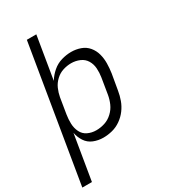

<svg xmlns="http://www.w3.org/2000/svg" viewBox="-228 -845 1028 1159"><g transform="rotate(-30 285.5 -265.0)"><path d="M-5 205H62L114 -108Q120 -75 138.5 -46.5Q157 -18 189 -5Q221 8 257 8Q288 8 319.5 0Q351 -8 379 -27.5Q407 -47 427 -74Q447 -101 458 -131.5Q469 -162 474 -193L493 -303Q498 -337 498.5 -370.5Q499 -404 490.5 -435.5Q482 -467 461.5 -491.5Q441 -516 410 -527Q379 -538 345 -538Q312 -538 277.5 -528Q243 -518 215 -494Q187 -470 168 -439L217 -735H151ZM242 -52Q210 -52 183 -65Q156 -78 143 -105Q130 -132 129 -163Q128 -194 133 -225L151 -335Q156 -363 168 -390.5Q180 -418 203 -439.5Q226 -461 254.5 -470Q283 -479 311 -479Q342 -479 370 -467Q398 -455 413 -430Q428 -405 430 -374.5Q432 -344 427 -313L409 -203Q404 -173 391.5 -144.5Q379 -116 355 -93.5Q331 -71 301.5 -61.5Q272 -52 242 -52Z"/></g></svg>

Font: Iosevka Sparkle Light
Style: Italic
Weight: 300
Italic angle: -9°
Designer: Belleve Invis
Foundry: Belleve Invis
Version: Version 4.5.0; ttfautohint (v1.8.3)